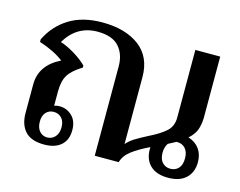

<svg xmlns="http://www.w3.org/2000/svg" viewBox="-84 -691 1035 828"><g transform="rotate(15 433.5 -277.0)"><path d="M832 -88Q832 -43 804 -16.5Q776 10 724 10Q672 10 644.5 -16.5Q617 -43 617 -88V-98Q569 -75 539.5 -52.5Q510 -30 502 0H395V-399Q395 -453 365 -486.5Q335 -520 269 -520Q177 -520 127 -436Q158 -426 191.5 -405.5Q225 -385 247 -363V-354Q203 -327 186.5 -300Q170 -273 170 -226V-163Q181 -167 194 -167Q226 -167 249.5 -144.5Q273 -122 273 -81Q273 -37 246 -13.5Q219 10 171 10Q113 10 86 -19.5Q59 -49 59 -101V-228Q59 -315 149 -359Q108 -391 40 -413V-425Q72 -490 131.5 -527Q191 -564 279 -564Q382 -564 444 -517.5Q506 -471 506 -380V-82Q521 -99 541 -111.5Q561 -124 594 -141Q645 -166 670.5 -189Q696 -212 696 -251V-553H807V-282Q807 -259 801 -236Q793 -205 765 -181Q797 -171 814.5 -147Q832 -123 832 -88ZM774 -89Q774 -118 760 -133.5Q746 -149 724 -149H720L686 -131Q674 -114 674 -89Q674 -60 688 -45Q702 -30 724 -30Q746 -30 760 -45Q774 -60 774 -89ZM128 -81Q128 -54 141.5 -38.5Q155 -23 176 -23Q197 -23 211 -38.5Q225 -54 225 -81Q225 -108 211 -122.5Q197 -137 176 -137Q155 -137 141.5 -122.5Q128 -108 128 -81Z"/></g></svg>

Font: Trirong Medium
Style: Regular
Weight: 500
Designer: Katatrad Team
Foundry: CadsonDemak
Version: Version 1.001